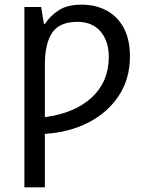

<svg xmlns="http://www.w3.org/2000/svg" viewBox="-20 -566 627 826"><path d="M331 -546Q391 -546 438 -521Q485 -496 512 -446.5Q539 -397 539 -323Q539 -228 492 -155.5Q445 -83 362.5 -40Q280 3 173 10V240H85V-536H157L169 -463H173Q196 -498 233 -522Q270 -546 331 -546ZM313 -472Q237 -472 205 -426Q173 -380 173 -286V-62Q302 -79 375 -147Q448 -215 448 -321Q448 -389 412.5 -430.5Q377 -472 313 -472Z"/></svg>

Font: Noto Sans
Style: Regular
Weight: 400
Designer: Monotype Design Team
Foundry: Monotype Imaging Inc.
Version: Version 2.007